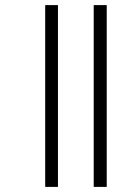

<svg xmlns="http://www.w3.org/2000/svg" viewBox="-20 -682 545 752"><path d="M157 -662V50H207V-662ZM347 -662V50H398V-662Z"/></svg>

Font: Noto Sans Sinhala UI Light
Style: Regular
Weight: 300
Designer: Jelle Bosma - Monotype Design Team
Foundry: Monotype Imaging Inc.
Version: Version 2.006